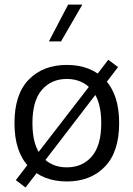

<svg xmlns="http://www.w3.org/2000/svg" viewBox="-20 -797 590 849"><path d="M281.3 -776.7 196.2 -613.9H249.9L344.2 -776.7ZM92.9 32.1 163.7 -59.9 174.1 -80.8 421.5 -403.2 440.1 -419.5 502 -500.4 458.8 -532.9 397.1 -452 386.3 -430.2 137.6 -108.1 121.6 -93.8 49.9 -0.5ZM275.5 -447.9Q343.8 -447.9 385.7 -399.8Q427.7 -351.7 427.7 -252.6Q427.7 -153.2 385.9 -105.1Q344.1 -57 275.5 -57Q206.9 -57 165.2 -105.1Q123.4 -153.2 123.4 -252.6Q123.4 -351.7 165.3 -399.8Q207.2 -447.9 275.5 -447.9ZM275.5 -509.9Q170.3 -509.9 107.1 -445Q44 -380.1 44 -252.6Q44 -125.3 107.3 -60Q170.6 5.4 275.5 5.4Q380.5 5.4 443.7 -60Q506.9 -125.3 506.9 -252.6Q506.9 -380.1 443.8 -445Q380.8 -509.9 275.5 -509.9Z"/></svg>

Font: Estedad VF
Style: Regular
Weight: 100
Designer: Amin Abedi
Version: Version 7.3